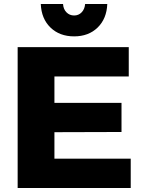

<svg xmlns="http://www.w3.org/2000/svg" viewBox="-20 -936 715 956"><path d="M293.9 -916Q295.4 -890.6 310.8 -874.8Q326.2 -858.9 349.1 -858.9Q371.6 -858.9 386.7 -874.8Q401.9 -890.6 403.8 -916H514.2Q511.2 -842.8 466.1 -798.8Q420.9 -754.9 349.1 -754.9Q276.9 -754.9 231.4 -798.8Q186 -842.8 183.1 -916ZM67.9 -701.2H621.1V-555.2H251V-423.8H585V-278.8L251 -277.8V-146H630.9V0H67.9Z"/></svg>

Font: Montserrat-Arabic
Style: Bold
Weight: 700
Designer: Mohamed Gaber
Foundry: Kief Type Foundry
Version: Version 5.008;PS 005.008;hotconv 1.0.88;makeotf.lib2.5.64775